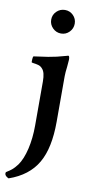

<svg xmlns="http://www.w3.org/2000/svg" viewBox="-106 -690 470 949"><g transform="rotate(10 128.5 -215.0)"><path d="M9.8 218.8Q-9.8 210 -9.8 197.3Q-9.8 192.4 -7.8 190.4L-2 186.5Q7.8 180.7 19.5 171.4Q31.2 162.1 45.9 142.6Q68.4 111.3 81.1 57.1Q93.8 2.9 93.8 -61.5V-282.2Q93.8 -328.1 78.1 -344.7Q69.3 -355.5 56.2 -358.9Q43 -362.3 32.7 -363.3Q22.5 -364.3 22.5 -367.2Q22.5 -396.5 27.3 -396.5Q58.6 -400.4 98.6 -406.7Q138.7 -413.1 185.5 -426.8L195.3 -429.7Q202.1 -429.7 202.1 -410.2Q202.1 -404.3 199.2 -375Q197.3 -359.4 196.3 -347.7Q195.3 -335.9 195.3 -326.2V-97.7Q195.3 34.2 152.3 108.4Q108.4 184.6 9.8 218.8ZM140.6 -531.2Q116.2 -531.2 98.6 -548.8Q81.1 -566.4 81.1 -590.8Q81.1 -615.2 98.6 -632.3Q116.2 -649.4 140.6 -649.4Q165 -649.4 182.1 -632.3Q199.2 -615.2 199.2 -590.8Q199.2 -566.4 182.1 -548.8Q165 -531.2 140.6 -531.2Z"/></g></svg>

Font: Crimson Text SemiBold
Style: Regular
Weight: 600
Designer: Sebastian Kosch
Foundry: Sebastian Kosch
Version: Version 1.100; ttfautohint (v1.8.4)